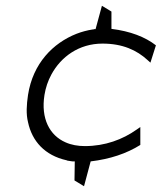

<svg xmlns="http://www.w3.org/2000/svg" viewBox="-20 -551 560 665"><path d="M77 -222C72 -188 70 -156 77 -128C91 -62 135 -13 210 4H211L212 5C213 5 221 7 231 8H239L238 74L271 94L294 8C361 0 418 -19 466 -49V-111L453 -102C405 -68 344 -45 274 -45C250 -45 227 -49 207 -58C152 -82 121 -140 134 -222C138 -247 146 -271 158 -293C191 -354 253 -400 335 -400C405 -400 454 -377 491 -343L501 -334L520 -394C483 -423 431 -443 366 -451V-511L333 -531L311 -450H305L304 -449H301C282 -446 263 -441 245 -434C164 -402 94 -332 77 -222Z"/></svg>

Font: Charger Sport
Style: ExLitObl
Weight: 200
Designer: Jasper
Foundry: Cannot Into Space Fonts
Version: Version 1.1